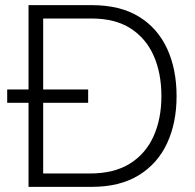

<svg xmlns="http://www.w3.org/2000/svg" viewBox="-20 -727 760 747"><path d="M91 0V-327H8V-379H91V-707H337Q447 -707 520 -662.5Q593 -618 630 -538Q667 -458 667 -353Q667 -249 630 -169.5Q593 -90 519.5 -45Q446 0 337 0ZM148 -52H329Q424 -52 485.5 -90.5Q547 -129 577.5 -197Q608 -265 608 -353Q608 -442 578 -510Q548 -578 488 -616.5Q428 -655 336 -655H148V-379H323V-327H148Z"/></svg>

Font: Onest ExtraLight
Style: Regular
Weight: 250
Designer: Dmitri Voloshin, Andrey Kudryavtsev
Foundry: Dmitri Voloshin, Andrey Kudryavtsev
Version: Version 1.000;gftools[0.9.33]